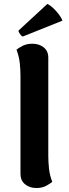

<svg xmlns="http://www.w3.org/2000/svg" viewBox="-20 -931 346 966"><path d="M163 15Q129 15 106 -4Q83 -23 83 -56V-551Q83 -580 79.5 -613.5Q76 -647 63 -681Q72 -689 93 -700Q114 -711 143 -711Q177 -711 200 -692.5Q223 -674 223 -641V-146Q223 -118 226.5 -83.5Q230 -49 243 -16Q234 -8 213 3.5Q192 15 163 15ZM294 -827 94 -747Q87 -750 79.5 -761.5Q72 -773 73 -777L218 -911Q231 -906 246.5 -891.5Q262 -877 275.5 -859.5Q289 -842 294 -827Z"/></svg>

Font: Arima Thin
Style: Regular
Weight: 100
Designer: Joana Correia and Natanael Gama
Foundry: NDISCOVER
Version: Version 1.101;gftools[0.9.23]